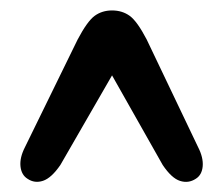

<svg xmlns="http://www.w3.org/2000/svg" viewBox="-20 -738 438 377"><path d="M364.5 -387Q350 -377.5 333.5 -382.8Q317 -388 299.5 -414L200 -590L98.5 -414Q81 -388.5 64.5 -383Q48 -377.5 34 -387Q22 -394.5 20.2 -411.5Q18.5 -428.5 29 -449L132.5 -660.5Q151.5 -696.5 166 -707Q180.5 -717.5 200 -717.5Q220 -717.5 234.8 -706.8Q249.5 -696 268 -660.5L369 -449Q379.5 -428.5 378 -411.5Q376.5 -394.5 364.5 -387Z"/></svg>

Font: Fraunces 144pt SuperSoft SemiBold
Style: Regular
Weight: 600
Version: Version 1.000;[b76b70a41]